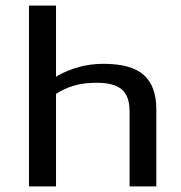

<svg xmlns="http://www.w3.org/2000/svg" viewBox="-20 -669 650 689"><path d="M541 -277V0H445V-269Q445 -325 416.5 -348.5Q388 -372 328 -372Q281 -372 246.5 -362Q212 -352 181 -332V0H84V-649H181V-394Q260 -440 351 -440Q452 -440 496.5 -399.5Q541 -359 541 -277Z"/></svg>

Font: Play
Style: Regular
Weight: 400
Designer: Jonas Hecksher (Cyrillic expansion: Cyreal)
Foundry: Jonas Hecksher, Playtype, e-types AS
Version: Version 2.101; ttfautohint (v1.5.65-e2d9)